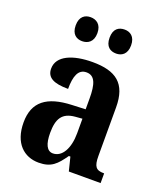

<svg xmlns="http://www.w3.org/2000/svg" viewBox="-140 -846 807 948"><g transform="rotate(20 263.0 -371.5)"><path d="M351 -627C379 -627 407 -643 407 -690C407 -737 379 -753 351 -753C320 -753 294 -737 294 -690C294 -643 320 -627 351 -627ZM172 -627C201 -627 230 -643 230 -690C230 -737 201 -753 172 -753C143 -753 116 -737 116 -690C116 -643 143 -627 172 -627ZM175 10C241 10 267 -18 305 -72H313L331 0H498V-51H495C455 -51 442 -67 442 -122V-377C442 -503 380 -548 257 -548C155 -548 75 -516 75 -448C75 -401 112 -382 188 -382C188 -449 203 -490 246 -490C291 -490 304 -448 304 -374V-317L233 -314C103 -309 38 -260 38 -152C38 -42 99 10 175 10ZM226 -57C194 -57 179 -90 179 -148C179 -222 201 -259 268 -265L305 -268V-191C305 -112 274 -57 226 -57Z"/></g></svg>

Font: Noto Serif Condensed
Style: Bold
Weight: 700
Width: 3
Designer: Monotype Design Team
Foundry: Monotype Imaging Inc.
Version: Version 2.015